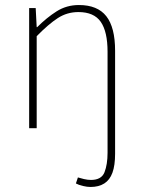

<svg xmlns="http://www.w3.org/2000/svg" viewBox="-20 -510 566 764"><path d="M340 234Q327 234 310 230Q293 226 282 220L290 196Q299 199 314 202.5Q329 206 342 206Q384 206 396 175Q408 144 408 98V-304Q408 -384 381 -423Q354 -462 292 -462Q247 -462 210 -438Q173 -414 126 -366V0H96V-478H122L126 -402H128Q166 -440 205.5 -465Q245 -490 294 -490Q368 -490 403 -445.5Q438 -401 438 -308V102Q438 148 427.5 177Q417 206 395 220Q373 234 340 234Z"/></svg>

Font: Source Sans 3 Variable
Style: Regular
Weight: 200
Designer: Paul D. Hunt
Foundry: Adobe Systems Incorporated
Version: Version 3.026